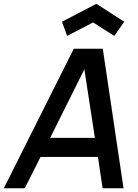

<svg xmlns="http://www.w3.org/2000/svg" viewBox="-38 -1012 743 1032"><path d="M323 -819 295 -895 480 -991.5 630 -895 576 -819 462.5 -891.5ZM488.5 -168.5H180L95 0H-17.5L358.5 -750H514.5L626 0H513.5ZM472 -271 415.5 -639.5 231.5 -271Z"/></svg>

Font: Russisch Sans SemiBold
Style: Italic
Weight: 600
Width: 4
Italic angle: -10°
Designer: Michael Sharanda (font) & Cristiano Sobral (main changes)
Foundry: Michael Sharanda
Version: Version 2.00;September 8, 2020;FontCreator 13.0.0.2681 64-bi